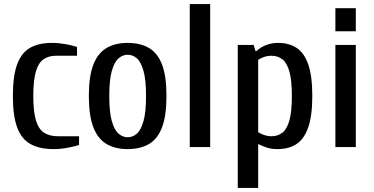

<svg xmlns="http://www.w3.org/2000/svg" viewBox="-20 -720 1832 940"><path d="M243 10Q175 10 130.5 -14Q86 -38 64.5 -95Q43 -152 43 -250Q43 -348 64 -405Q85 -462 127.5 -486Q170 -510 233 -510Q266 -510 300.5 -504Q335 -498 357 -490V-447H253Q219 -447 194 -430.5Q169 -414 156 -371Q143 -328 143 -250Q143 -172 156.5 -129Q170 -86 197 -69.5Q224 -53 263 -53H367V-10Q345 -3 310.5 3.5Q276 10 243 10Z M605 10Q544 10 501.5 -15Q459 -40 437 -97Q415 -154 415 -250Q415 -347 437 -403.5Q459 -460 501.5 -485Q544 -510 605 -510Q667 -510 709.5 -485Q752 -460 773.5 -403.5Q795 -347 795 -250Q795 -154 773.5 -97Q752 -40 709.5 -15Q667 10 605 10ZM605 -48Q630 -48 650 -65.5Q670 -83 682.5 -127Q695 -171 695 -250Q695 -329 682.5 -373Q670 -417 650 -434.5Q630 -452 605 -452Q581 -452 560.5 -434.5Q540 -417 527.5 -373Q515 -329 515 -250Q515 -171 527.5 -127Q540 -83 560.5 -65.5Q581 -48 605 -48Z M909 0V-700H1009V0Z M1144 200V-500H1222L1231 -470H1236Q1254 -488 1281.5 -499Q1309 -510 1342 -510Q1394 -510 1431.5 -486Q1469 -462 1489 -405Q1509 -348 1509 -250Q1509 -152 1488.5 -95Q1468 -38 1430.5 -14Q1393 10 1339 10Q1310 10 1287.5 3Q1265 -4 1244 -15V200ZM1309 -53Q1339 -53 1361.5 -69.5Q1384 -86 1396.5 -129Q1409 -172 1409 -250Q1409 -328 1396.5 -371Q1384 -414 1361.5 -430.5Q1339 -447 1309 -447Q1290 -447 1272.5 -441Q1255 -435 1244 -427V-73Q1254 -66 1272 -59.5Q1290 -53 1309 -53Z M1622 0V-500H1722V0ZM1622 -567V-680H1722V-567Z"/></svg>

Font: Cuprum Medium
Style: Regular
Weight: 500
Designer: Jovanny Lemonad
Foundry: Jovanny Lemonad
Version: Version 3.000